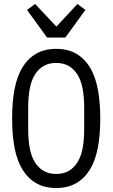

<svg xmlns="http://www.w3.org/2000/svg" viewBox="-20 -935 568 967"><path d="M217 -746 116 -885 157 -915 264 -801 370 -915 410 -885 309 -746ZM263 12Q205 12 163 -12Q121 -36 93.5 -80.5Q66 -125 53.5 -190Q41 -255 41 -339Q41 -421 53.5 -486.5Q66 -552 93.5 -596.5Q121 -641 163 -665Q205 -689 263 -689Q321 -689 363 -665Q405 -641 432.5 -596.5Q460 -552 472.5 -486.5Q485 -421 485 -339Q485 -255 472.5 -190Q460 -125 432.5 -80.5Q405 -36 363 -12Q321 12 263 12ZM263 -59Q301 -59 327.5 -75Q354 -91 371.5 -120Q389 -149 396.5 -190.5Q404 -232 404 -283V-394Q404 -444 396.5 -486Q389 -528 371.5 -557Q354 -586 327.5 -602Q301 -618 263 -618Q225 -618 198.5 -602Q172 -586 154.5 -557Q137 -528 129.5 -486Q122 -444 122 -394V-283Q122 -232 129.5 -190.5Q137 -149 154.5 -120Q172 -91 198.5 -75Q225 -59 263 -59Z"/></svg>

Font: PlemolJP
Style: Regular
Weight: 400
Monospace: yes
Version: v2.0.4; ttfautohint (v1.8.4.7-5d5b-dirty) -l 6 -r 45 -G 200 